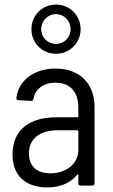

<svg xmlns="http://www.w3.org/2000/svg" viewBox="-20 -815 495 843"><path d="M226 -579C286 -579 334 -626 334 -687C334 -747 286 -795 226 -795C165 -795 118 -747 118 -687C118 -626 165 -579 226 -579ZM226 -753C261 -753 290 -724 290 -687C290 -650 261 -622 226 -622C190 -622 161 -650 161 -687C161 -724 190 -753 226 -753ZM224 -514C130 -514 61 -462 52 -385C51 -379 55 -375 61 -375L116 -372C122 -372 126 -374 127 -381C134 -424 171 -452 223 -452C291 -452 324 -408 324 -342V-304C324 -302 322 -300 320 -300H227C112 -300 35 -247 35 -137C35 -25 115 8 187 8C241 8 289 -10 319 -48C322 -51 324 -49 324 -46V-10C324 -4 328 0 334 0H385C391 0 395 -4 395 -10V-346C395 -446 332 -514 224 -514ZM201 -54C148 -54 107 -80 107 -141C107 -208 158 -243 232 -243H320C322 -243 324 -241 324 -239V-158C324 -89 263 -54 201 -54Z"/></svg>

Font: Barlow Semi Condensed
Style: Regular
Weight: 400
Width: 4
Designer: Jeremy Tribby
Foundry: Tribby Type
Version: Version 1.422;hotconv 1.0.109;makeotfexe 2.5.65596